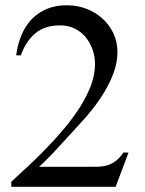

<svg xmlns="http://www.w3.org/2000/svg" viewBox="-20 -716 555 736"><path d="M423.3 0H23.4V-19.5L85.9 -77.1Q120.6 -109.4 156.2 -146Q191.9 -182.6 225.6 -222.7Q259.3 -262.7 285.6 -304Q312 -345.2 328.1 -387.2Q344.2 -429.2 344.2 -470.2Q344.2 -499.5 334.7 -526.4Q325.2 -553.2 307.9 -574Q290.5 -594.7 265.9 -606.7Q241.2 -618.7 210 -618.7Q151.4 -618.7 115 -587.9Q78.6 -557.1 60.1 -503.9H42Q47.4 -545.4 61.8 -580.3Q76.2 -615.2 100.1 -640.9Q124 -666.5 158 -681.2Q191.9 -695.8 235.8 -695.8Q274.9 -695.8 309.8 -682.9Q344.7 -669.9 371.3 -646.2Q397.9 -622.6 414.1 -589.6Q430.2 -556.6 430.2 -516.1Q430.2 -478 416.7 -440.4Q403.3 -402.8 382.3 -367.2Q361.3 -331.5 335.7 -299.1Q310.1 -266.6 285.2 -240.2L209 -157.2Q170.9 -114.7 129.9 -76.7H307.1Q332 -76.7 352.1 -76.9Q372.1 -77.1 389.4 -81.8Q406.7 -86.4 422.4 -97.9Q438 -109.4 453.1 -131.3H472.7Z"/></svg>

Font: Simplified Naskh
Style: Regular
Weight: 400
Designer: SIL International
Foundry: Arabeyes
Version: 1.02_alpha